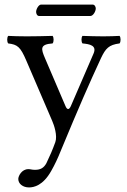

<svg xmlns="http://www.w3.org/2000/svg" viewBox="-20 -588 555 840"><path d="M204 160C220 132 233 104 245 74C325 -119 370 -222 422 -334C442 -376 456 -392 503 -398C509 -404 509 -425 503 -431C483 -430 460 -429 432 -429C402 -429 371 -430 341 -431C335 -425 335 -404 341 -398C373 -395 405 -389 389 -353L290 -124C283 -108 274 -105 266 -125L177 -333C159 -375 154 -394 210 -398C216 -404 216 -425 210 -431C173 -430 133 -429 97 -429C63 -429 36 -430 16 -431C10 -425 10 -404 16 -398C56 -393 69 -384 95 -323L208 -60C217 -40 232 6 222 34C210 67 198 95 183 126C172 146 158 155 133 155C119 155 115 152 104 152C75 152 60 182 60 195C60 216 80 232 107 232C128 232 168 224 204 160ZM375 -518C388 -518 399 -539 399 -551C399 -557 395 -568 385 -568H160C149 -568 138 -548 138 -536C138 -529 142 -518 151 -518Z"/></svg>

Font: Libertinus Serif
Style: Regular
Weight: 400
Designer: Philipp H. Poll, Khaled Hosny
Foundry: Caleb Maclennan
Version: Version 7.050;RELEASE